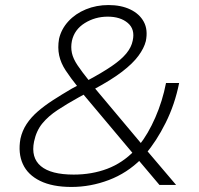

<svg xmlns="http://www.w3.org/2000/svg" viewBox="-20 -733 789 761"><path d="M263 8Q188 8 139 -16Q90 -40 70.5 -83Q51 -126 61 -183Q68 -215 85.5 -241.5Q103 -268 129.5 -291Q156 -314 190 -336Q224 -358 265 -382L303 -402L288 -389Q260 -424 240.5 -453.5Q221 -483 214.5 -513.5Q208 -544 214 -579Q223 -618 251 -648.5Q279 -679 320.5 -696Q362 -713 410 -713Q460 -713 496.5 -695.5Q533 -678 550 -646.5Q567 -615 558 -570Q551 -542 528.5 -511.5Q506 -481 463.5 -448.5Q421 -416 352 -379L347 -394L545 -158H532Q567 -202 595.5 -267Q624 -332 638 -404H690Q673 -319 636.5 -246Q600 -173 557 -123L559 -140L678 0H612L525 -103H540Q484 -47 411.5 -19.5Q339 8 263 8ZM272 -41Q344 -41 405 -64Q466 -87 514 -137L511 -120L301 -370L330 -368L290 -346Q245 -321 208.5 -297Q172 -273 148 -244Q124 -215 115 -172Q102 -108 142 -74.5Q182 -41 272 -41ZM407 -667Q357 -667 316 -641.5Q275 -616 265 -571Q260 -546 265 -523Q270 -500 287.5 -474Q305 -448 334 -412L327 -414Q385 -445 423 -471Q461 -497 481 -521.5Q501 -546 506 -572Q516 -617 486.5 -642Q457 -667 407 -667Z"/></svg>

Font: Nunito Sans 7pt SemiExpanded ExtraLight
Style: Italic
Weight: 250
Width: 6
Italic angle: -9°
Designer: Vernon Adams
Foundry: Vernon Adams
Version: Version 3.101;gftools[0.9.27]